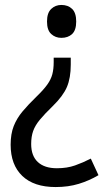

<svg xmlns="http://www.w3.org/2000/svg" viewBox="-20 -564 431 776"><path d="M266 -303Q266 -249 250.5 -212.5Q235 -176 193 -135Q160 -103 141 -80Q122 -57 114 -34.5Q106 -12 106 18Q106 66 133 91Q160 116 210 116Q251 116 283.5 104.5Q316 93 347 77L378 144Q341 166 298.5 179Q256 192 205 192Q117 192 70 147Q23 102 23 21Q23 -23 35.5 -54.5Q48 -86 71 -113.5Q94 -141 128 -174Q156 -201 171 -222Q186 -243 191.5 -264Q197 -285 197 -313V-331H266ZM288 -477Q288 -442 271.5 -426.5Q255 -411 228 -411Q204 -411 187 -426.5Q170 -442 170 -477Q170 -512 187 -528Q204 -544 228 -544Q255 -544 271.5 -528Q288 -512 288 -477Z"/></svg>

Font: Noto Sans Tamil SemiCondensed
Style: Regular
Weight: 400
Width: 4
Designer: Jelle Bosma - Monotype Design Team
Foundry: Monotype Imaging Inc.
Version: Version 2.004; ttfautohint (v1.8.4.7-5d5b)